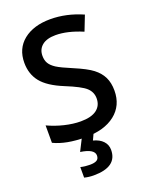

<svg xmlns="http://www.w3.org/2000/svg" viewBox="-174 -815 898 1145"><g transform="rotate(-20 275.0 -242.0)"><path d="M505.9 -193.8Q505.9 -98.6 437 -44.4Q368.2 9.8 247.1 9.8Q126.5 9.8 48.8 -27.8V-138.2Q99.6 -114.7 152.3 -102.1Q207 -88.9 254.9 -88.9Q322.3 -88.9 356.2 -114.5Q390.1 -140.1 390.1 -186Q390.1 -226.1 359.9 -253.9Q330.1 -281.2 234.9 -319.8Q137.7 -359.4 97.2 -410.2Q57.1 -460.4 57.1 -532.2Q57.1 -621.6 120.6 -672.9Q184.6 -724.1 291 -724.1Q392.6 -724.1 495.1 -679.2L458 -584Q363.3 -624 288.1 -624Q232.4 -624 202.6 -599.9Q172.9 -575.7 172.9 -534.2Q172.9 -505.9 184.6 -486.3Q196.3 -466.8 223.1 -449.2Q251.5 -431.2 319.8 -402.8Q399.9 -369.1 435.1 -341.8Q471.7 -313.5 488.8 -277.8Q505.9 -242.2 505.9 -193.8ZM366.2 131.8Q366.2 240.2 217.3 240.2Q185.5 240.2 158.2 232.9V166Q185.5 172.9 218.3 172.9Q246.6 172.9 261 164.3Q275.4 155.8 275.4 134.8Q275.4 93.8 188 81.1L229 0H303.2L283.2 43Q322.8 53.2 344.5 76.4Q366.2 99.6 366.2 131.8Z"/></g></svg>

Font: Open Sans
Style: SemiBold
Weight: 600
Foundry: Ascender Corporation
Version: Version 1.10